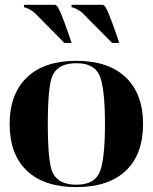

<svg xmlns="http://www.w3.org/2000/svg" viewBox="-20 -762 626 787"><path d="M468.8 -585.9H439.5L322.8 -704.1Q310.1 -717.3 293.5 -725.1Q278.3 -732.4 273.4 -732.4V-742.2H400.4Q405.3 -742.2 411.1 -734.4Q422.9 -719.7 459 -615.2ZM273.4 -585.9H244.1L127.4 -704.1Q114.7 -717.3 98.1 -725.1Q83 -732.4 78.1 -732.4V-742.2H205.1Q210 -742.2 215.8 -734.4Q227.5 -719.7 263.7 -615.2ZM293 -4.9Q367.2 -4.9 388.7 -56.6Q410.2 -109.4 410.2 -253.9Q410.2 -398.4 388.7 -451.2Q367.2 -502.9 293 -502.9Q209 -502.9 190.4 -438.5Q175.8 -386.7 175.8 -253.9Q175.8 -121.1 190.4 -69.3Q209 -4.9 293 -4.9ZM293 4.9Q161.1 4.9 89.8 -62.5Q19.5 -129.9 19.5 -253.9Q19.5 -377 90.8 -445.3Q162.1 -512.7 293 -512.7Q423.8 -512.7 495.1 -445.3Q566.4 -377 566.4 -253.9Q566.4 -129.9 496.1 -62.5Q424.8 4.9 293 4.9Z"/></svg>

Font: spinwerad
Style: Bold
Weight: 700
Width: 7
Version: Version 0.3